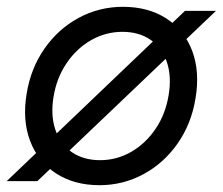

<svg xmlns="http://www.w3.org/2000/svg" viewBox="-34 -532 654 564"><path d="M509.3 -500H600.3L75.8 0H-14.2ZM44.3 -257Q56.3 -331.3 96.7 -389.2Q137 -447 197.1 -479.5Q257.2 -512 327.3 -512Q401.5 -512 454.7 -477.7Q507.8 -443.3 530.7 -382.2Q553.5 -321 540.3 -243Q528.3 -168.7 488 -110.8Q447.7 -53 387.7 -20.5Q327.7 12 258.3 12Q184.3 12 131.1 -22.3Q77.8 -56.7 54.5 -117.9Q31.2 -179.2 44.3 -257ZM461.3 -252.2Q470.5 -306.5 456.4 -349.1Q442.3 -391.7 408.2 -415.1Q374.2 -438.5 325.7 -438.5Q276.8 -438.5 233.9 -414.2Q191 -389.8 161.7 -346.5Q132.3 -303.2 123.3 -247.8Q114.2 -193.5 128.7 -150.8Q143.2 -108.2 177.3 -84.8Q211.5 -61.5 260 -61.5Q308.8 -61.5 351.2 -85.8Q393.7 -110.2 423 -153.5Q452.3 -196.8 461.3 -252.2Z"/></svg>

Font: Oak Sans Light Italic
Style: Regular
Weight: 400
Italic angle: -9.5°
Foundry: Erik Kennedy, Walven
Version: Version 1.000;Glyphs 3.1.2 (3151)